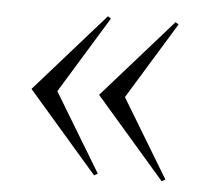

<svg xmlns="http://www.w3.org/2000/svg" viewBox="-38 -531 529 481"><g transform="rotate(5 226.5 -290.0)"><path d="M40 -292 215 -90 224 -95 105 -292 223 -485 215 -490ZM210 -292 385 -90 394 -95 275 -292 393 -485 385 -490Z"/></g></svg>

Font: Cinzel
Style: Regular
Weight: 400
Designer: Natanael Gama
Version: Version 2.000